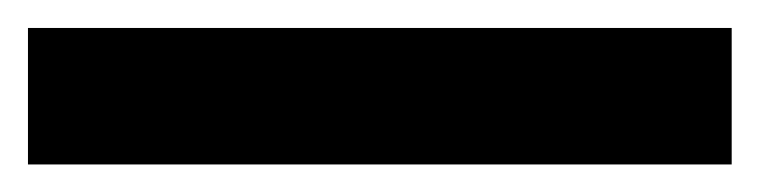

<svg xmlns="http://www.w3.org/2000/svg" viewBox="-23 -878 546 138"><path d="M502.9 -759.8H-2.9V-857.9H502.9Z"/></svg>

Font: Open Sans Hebrew
Style: Bold
Weight: 700
Foundry: Ascender Corporation, Yanek Iontef
Version: Version 2.001;PS 002.001;hotconv 1.0.70;makeotf.lib2.5.58329